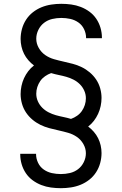

<svg xmlns="http://www.w3.org/2000/svg" viewBox="-20 -843 640 1006"><path d="M299 143Q273 143 247 139.5Q221 136 196.5 126.5Q172 117 151 101.5Q130 86 115.5 64.5Q101 43 93.5 17.5Q86 -8 86 -34Q86 -35 86 -35.5Q86 -36 86 -37H169Q169 -36 169 -36Q169 -36 169 -35Q169 -12 179.5 10Q190 32 209.5 45.5Q229 59 252 64Q275 69 299 69Q323 69 346.5 63.5Q370 58 389 43.5Q408 29 419 6.5Q430 -16 430 -40Q430 -65 417 -88Q404 -111 383 -125.5Q362 -140 337.5 -147Q313 -154 288 -159.5Q263 -165 238.5 -171.5Q214 -178 191.5 -189Q169 -200 149.5 -216.5Q130 -233 116 -254Q102 -275 95 -300Q88 -325 88 -350Q88 -371 92.5 -392.5Q97 -414 106 -433.5Q115 -453 128 -470Q141 -487 158 -500Q142 -512 128.5 -527.5Q115 -543 106 -561Q97 -579 92.5 -599Q88 -619 88 -639Q88 -665 95 -691Q102 -717 116.5 -739.5Q131 -762 152 -778.5Q173 -795 197.5 -805Q222 -815 248.5 -819Q275 -823 301 -823Q327 -823 353 -819.5Q379 -816 403.5 -806.5Q428 -797 449 -781.5Q470 -766 484.5 -744.5Q499 -723 506.5 -697.5Q514 -672 514 -646Q514 -645 514 -644.5Q514 -644 514 -643H431Q431 -644 431 -644Q431 -644 431 -645Q431 -668 420.5 -690Q410 -712 390.5 -725.5Q371 -739 348 -744Q325 -749 301 -749Q277 -749 253.5 -743.5Q230 -738 211 -723.5Q192 -709 181 -686.5Q170 -664 170 -640Q170 -615 183 -592Q196 -569 217 -554.5Q238 -540 262.5 -533Q287 -526 312 -520.5Q337 -515 361.5 -508.5Q386 -502 408.5 -491Q431 -480 450.5 -463.5Q470 -447 484 -426Q498 -405 505 -380Q512 -355 512 -330Q512 -309 507.5 -287.5Q503 -266 494 -246.5Q485 -227 472 -210Q459 -193 442 -180Q458 -168 471.5 -152.5Q485 -137 494 -119Q503 -101 507.5 -81Q512 -61 512 -41Q512 -15 505 11Q498 37 483.5 59.5Q469 82 448 98.5Q427 115 402.5 125Q378 135 351.5 139Q325 143 299 143ZM352 -220Q369 -226 384 -236.5Q399 -247 409 -261.5Q419 -276 424.5 -293Q430 -310 430 -328Q430 -349 421.5 -368Q413 -387 398.5 -401.5Q384 -416 365.5 -425.5Q347 -435 327.5 -440.5Q308 -446 288 -450Q268 -454 248 -460Q231 -454 216 -443.5Q201 -433 191 -418.5Q181 -404 175.5 -387Q170 -370 170 -352Q170 -331 178.5 -312Q187 -293 201.5 -278.5Q216 -264 234.5 -254.5Q253 -245 272.5 -239.5Q292 -234 312 -230Q332 -226 352 -220Z"/></svg>

Font: Iosevka Mono
Style: Regular
Weight: 400
Designer: Belleve Invis
Foundry: Belleve Invis
Version: Version 11.1.1